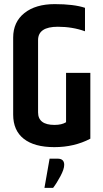

<svg xmlns="http://www.w3.org/2000/svg" viewBox="-20 -710 501 933"><path d="M260 61Q292 61 292 91Q292 112 273.5 146.5Q255 181 238 203H196L221 61ZM44 -527Q44 -603 98.5 -646.5Q153 -690 246 -690Q339 -690 393 -672V-558Q332 -580 261 -580Q165 -580 165 -515V-164Q165 -103 245 -103Q280 -103 301 -116V-356H419V-36Q341 5 244 5Q147 5 95.5 -35.5Q44 -76 44 -153Z"/></svg>

Font: Khand Semibold
Style: Regular
Weight: 600
Designer: Devanagari: Sanchit Sawaria, Jyotish Sonowal; Latin: Satya Rajpurohit
Foundry: Indian Type Foundry
Version: Version 1.100;PS 1.0;hotconv 1.0.78;makeotf.lib2.5.61930; tt